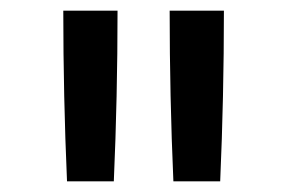

<svg xmlns="http://www.w3.org/2000/svg" viewBox="-20 -792 540 361"><path d="M106 -451H194Q201 -611 201 -772H99Q99 -611 106 -451ZM306 -451H394Q401 -611 401 -772H299Q299 -611 306 -451Z"/></svg>

Font: Iosevka SS08 Medium
Style: Regular
Weight: 500
Monospace: yes
Designer: Belleve Invis
Foundry: Belleve Invis
Version: Version 3.4.3; ttfautohint (v1.8.3)